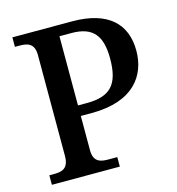

<svg xmlns="http://www.w3.org/2000/svg" viewBox="-106 -806 828 898"><g transform="rotate(-15 307.5 -357.0)"><path d="M35 0H364V-46H321C283 -46 249 -53 249 -110V-276H302C506 -276 579 -385 579 -504C579 -634 498 -714 324 -714H35V-668H57C96 -668 129 -660 129 -603V-115C129 -54 97 -46 57 -46H35ZM292 -327H249V-662H307C412 -662 451 -610 451 -500C451 -375 406 -327 292 -327Z"/></g></svg>

Font: Noto Naskh Arabic UI Medium
Style: Regular
Weight: 500
Designer: Monotype Design Team, David Williams, Mohamad Dakak and Nizar Qandah
Foundry: Monotype Imaging Inc.
Version: Version 2.014